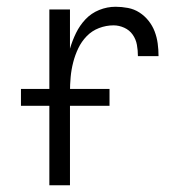

<svg xmlns="http://www.w3.org/2000/svg" viewBox="-20 -548 540 568"><path d="M126 0V-520H187V-404Q194 -428 205 -450.5Q216 -473 233 -491Q250 -509 273.5 -518.5Q297 -528 322 -528Q340 -528 358.5 -524.5Q377 -521 392.5 -511Q408 -501 419.5 -486.5Q431 -472 437.5 -455Q444 -438 446.5 -419.5Q449 -401 449 -382H388Q388 -399 385 -415.5Q382 -432 372.5 -445.5Q363 -459 347.5 -466Q332 -473 316 -473Q294 -473 273 -465Q252 -457 236.5 -441Q221 -425 211.5 -405Q202 -385 196.5 -363.5Q191 -342 189 -320Q187 -298 187 -276V0ZM304 -235H42V-285H304Z"/></svg>

Font: Iosevka Fixed Light
Style: Regular
Weight: 300
Monospace: yes
Designer: Belleve Invis
Foundry: Belleve Invis
Version: Version 32.3.0